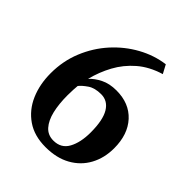

<svg xmlns="http://www.w3.org/2000/svg" viewBox="-215 -899 1047 1047"><g transform="rotate(45 308.0 -376.0)"><path d="M311 16Q224 16 165 -24.8Q106 -65.5 76 -134.5Q46 -203.5 46 -289.5Q46 -383.5 79.8 -465.8Q113.5 -548 171.2 -612Q229 -676 302.5 -716.5Q376 -757 455.5 -767.5L482 -718Q402.5 -694 348.8 -647.5Q295 -601 262 -540.2Q229 -479.5 212 -411.5Q236 -438 274.5 -457.2Q313 -476.5 366.5 -476.5Q465 -476.5 522.8 -413.8Q580.5 -351 580.5 -244.5Q580.5 -169.5 548.5 -110.5Q516.5 -51.5 456.2 -17.8Q396 16 311 16ZM321.5 -403Q273 -403 243.2 -382.5Q213.5 -362 199.5 -344Q198.5 -330.5 197.2 -313Q196 -295.5 196 -269Q196 -202 208.2 -150.5Q220.5 -99 247 -69.2Q273.5 -39.5 316 -39.5Q375.5 -39.5 402.2 -88.8Q429 -138 429 -215Q429 -310 401 -356.5Q373 -403 321.5 -403Z"/></g></svg>

Font: Merriweather Text Regular
Style: Bold
Weight: 700
Designer: Eben Sorkin
Foundry: Eben Sorkin
Version: Version 2.100; ttfautohint (v1.7.19-72a1) -l 8 -r 50 -G 200 